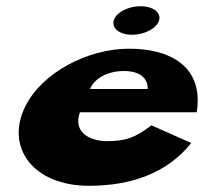

<svg xmlns="http://www.w3.org/2000/svg" viewBox="-20 -582 657 619"><path d="M433 -562C395 -562 356.1 -543 347.3 -518C338.3 -492 363.9 -470 405.9 -470C447.9 -470 487.3 -492 493.3 -518C499.1 -543 472 -562 433 -562ZM613.7 -220C615.3 -224 615.7 -233 616.6 -239C627.3 -368 530 -425 396 -425C263 -425 115.3 -348 61.6 -239C-3.3 -109 84.4 17 267.4 17C402.4 17 519.7 -24 596.5 -121L468.2 -178C414 -137 385.4 -127 323.4 -127C275.4 -127 213.3 -152 237.7 -220ZM270.1 -295C284.2 -328 324 -353 380 -353C427 -353 457 -333 456.1 -295Z"/></svg>

Font: Hussar Milosc
Style: Obl
Weight: 700
Foundry: Cannot Into Space Fonts
Version: Version 1.02